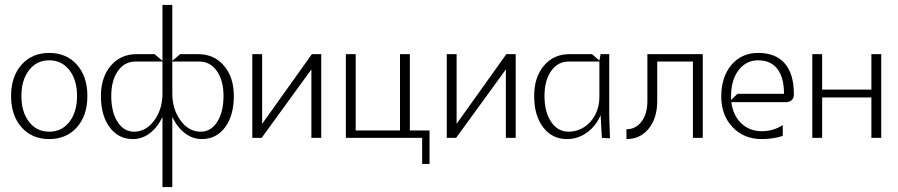

<svg xmlns="http://www.w3.org/2000/svg" viewBox="-20 -560 3650 780"><path d="M67.5 -43Q25 -91 25 -170Q25 -249 67.5 -297Q110 -345 180 -345Q250 -345 292.5 -297Q335 -249 335 -170Q335 -91 292.5 -43Q250 5 180 5Q110 5 67.5 -43ZM98 -275Q67 -235 67 -170Q67 -105 98 -65Q129 -25 180 -25Q231 -25 262 -65Q293 -105 293 -170Q293 -235 262 -275Q231 -315 180 -315Q129 -315 98 -275Z M640 -310H530Q486 -310 459 -271.5Q432 -233 432 -170Q432 -105 457.5 -65Q483 -25 525 -25Q573 -25 606.5 -70.5Q640 -116 640 -180ZM640 -313V-540H680V-313L712 -340H785Q850 -340 890 -293Q930 -246 930 -170Q930 -91 894.5 -43Q859 5 800 5Q762 5 730.5 -19.5Q699 -44 680 -85V200H640V-85Q621 -44 589.5 -19.5Q558 5 520 5Q461 5 425.5 -43Q390 -91 390 -170Q390 -246 430 -293Q470 -340 535 -340H608ZM680 -310V-180Q680 -116 713.5 -70.5Q747 -25 795 -25Q837 -25 862.5 -65Q888 -105 888 -170Q888 -233 861 -271.5Q834 -310 790 -310Z M1005 0V-340H1045V-57L1247 -340H1285V0H1245V-278L1043 0Z M1385 0V-340H1425V-30H1605V-340H1645V-30H1725V106H1695V0Z M1795 0V-340H1835V-57L2037 -340H2075V0H2035V-278L1833 0Z M2150 -170Q2150 -246 2189.5 -293Q2229 -340 2293 -340H2385L2415 -314L2420 -340H2455V-92L2458 2L2425 0L2420 -92Q2401 -48 2364.5 -21.5Q2328 5 2283 5Q2223 5 2186.5 -43Q2150 -91 2150 -170ZM2192 -170Q2192 -105 2219 -65Q2246 -25 2290 -25Q2324 -25 2353 -43.5Q2382 -62 2398.5 -94.5Q2415 -127 2415 -165V-310H2290Q2246 -310 2219 -271.5Q2192 -233 2192 -170Z M2525 -35Q2563 -35 2586.5 -66.5Q2610 -98 2610 -150V-340H2835V0H2795V-310H2650V-150Q2650 -80 2615.5 -37.5Q2581 5 2525 5Z M2910 -170Q2911 -249 2952 -297Q2993 -345 3060 -345Q3131 -345 3168 -302.5Q3205 -260 3205 -179V-175Q3205 -161 3196 -153Q3187 -145 3173 -145H2951Q2958 -91 2991.5 -59Q3025 -27 3075 -27Q3122 -27 3160 -52V-8Q3121 5 3075 5Q3002 5 2956 -43.5Q2910 -92 2910 -170ZM2950 -170V-154L2976 -179H3165Q3165 -245 3138 -280Q3111 -315 3060 -315Q3011 -315 2980.5 -275Q2950 -235 2950 -170Z M3280 0V-340H3320V-196H3520V-340H3560V0H3520V-164H3320V0Z"/></svg>

Font: Glametrix
Style: Light
Weight: 300
Designer: gluk
Foundry: gluk
Version: Version 0.40